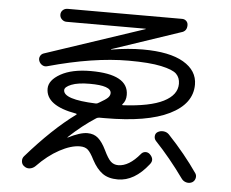

<svg xmlns="http://www.w3.org/2000/svg" viewBox="-54 -817 1109 923"><g transform="rotate(5 500.0 -355.0)"><path d="M252.9 -362.3Q252.9 -317.4 409.2 -311.5Q418 -311.5 425.8 -317.4Q457 -335 466.8 -345.2Q476.6 -355.5 476.6 -367.2Q476.6 -403.3 373 -403.3Q316.4 -403.3 284.7 -390.6Q252.9 -377.9 252.9 -362.3ZM88.9 -29.3Q210.9 -168.9 320.3 -249Q326.2 -252.9 319.3 -254.9Q172.9 -280.3 172.9 -362.3Q172.9 -403.3 227.5 -434.1Q282.2 -464.8 373 -464.8Q554.7 -464.8 554.7 -365.2Q554.7 -336.9 538.1 -319.3Q536.1 -318.4 537.1 -316.4Q538.1 -314.5 540 -314.5Q670.9 -321.3 735.4 -354Q799.8 -386.7 799.8 -440.4Q799.8 -469.7 781.7 -487.8Q763.7 -505.9 707 -518.1Q650.4 -530.3 549.8 -530.3Q379.9 -530.3 162.1 -469.7Q149.4 -465.8 138.2 -472.2Q127 -478.5 122.1 -490.7Q117.2 -502.9 122.6 -514.2Q127.9 -525.4 139.6 -529.3L617.2 -688.5Q618.2 -688.5 618.2 -689.5Q618.2 -690.4 617.2 -690.4H235.4Q222.7 -690.4 212.9 -699.7Q203.1 -709 203.1 -722.2Q203.1 -735.4 212.4 -744.1Q221.7 -752.9 235.4 -752.9H788.1Q799.8 -752.9 808.1 -745.1Q816.4 -737.3 816.4 -724.6Q816.4 -695.3 789.1 -688.5L460.9 -578.1Q460 -578.1 460 -576.2H461.9Q543 -589.8 613.3 -589.8Q742.2 -589.8 809.6 -550.3Q877 -510.7 877 -443.4Q877 -350.6 770 -297.9Q663.1 -245.1 460 -245.1H433.6Q425.8 -245.1 418.9 -241.2Q353.5 -199.2 289.1 -138.7Q288.1 -137.7 288.1 -136.7H290Q347.7 -166 382.8 -166Q414.1 -166 434.6 -147.9Q455.1 -129.9 473.6 -91.8Q492.2 -52.7 506.8 -39.1Q521.5 -25.4 543 -25.4Q594.7 -25.4 647.5 -88.9Q655.3 -98.6 667.5 -99.6Q679.7 -100.6 689.5 -91.8Q714.8 -67.4 694.3 -43Q627 43 546.9 43Q501 43 472.7 22.5Q444.3 2 421.9 -40Q404.3 -75.2 390.6 -87.4Q377 -99.6 352.5 -99.6Q309.6 -99.6 254.4 -69.8Q199.2 -40 147.5 13.7Q136.7 24.4 121.6 26.9Q106.4 29.3 93.8 19.5Q82 11.7 80.6 -3.4Q79.1 -18.6 88.9 -29.3ZM916 -18.6Q922.9 -7.8 919.4 5.4Q916 18.6 904.3 25.4Q890.6 32.2 876 28.3Q861.3 24.4 852.5 11.7Q785.2 -82 713.9 -157.2Q705.1 -167 706.1 -180.2Q707 -193.4 717.8 -200.2Q730.5 -208 746.1 -206.5Q761.7 -205.1 772.5 -194.3Q855.5 -106.4 916 -18.6Z"/></g></svg>

Font: Rounded Mgen+ 1mn regular
Style: Regular
Weight: 400
Designer: [Source Han Sans]
Ryoko NISHIZUKA  (kana & ideographs); Paul D. Hunt (Latin, Greek & Cyrillic); Wenlong ZHANG  (bopomofo
Version: Version 1.059.20150602